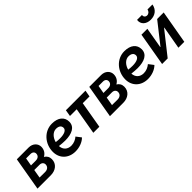

<svg xmlns="http://www.w3.org/2000/svg" viewBox="180 -1768 2826 2826"><g transform="rotate(-45 1593.0 -355.0)"><path d="M20 0H299C396 0 477 -58 477 -157C477 -205 455 -241 417 -263C470 -292 496 -340 496 -396C496 -462 442 -520 356 -520H110ZM157 -94 180 -227H289C333 -227 357 -200 357 -168C357 -117 317 -92 268 -93ZM194 -309 216 -433H308C349 -433 372 -409 372 -378C372 -336 342 -309 293 -309Z M804 10C888 10 968 -21 1016 -70L957 -147C923 -117 874 -94 820 -94C743 -94 690 -142 686 -220C729 -215 770 -211 809 -211C950 -211 1048 -258 1048 -366C1048 -464 974 -527 845 -527C684 -527 562 -387 562 -222C562 -84 662 10 804 10ZM694 -294C714 -372 770 -430 835 -430C893 -430 925 -404 925 -361C925 -314 867 -288 781 -288C753 -288 722 -290 694 -294Z M1114 -418H1254L1182 0H1308L1380 -418H1521L1539 -520H1131Z M1528 0H1807C1904 0 1985 -58 1985 -157C1985 -205 1963 -241 1925 -263C1978 -292 2004 -340 2004 -396C2004 -462 1950 -520 1864 -520H1618ZM1665 -94 1688 -227H1797C1841 -227 1865 -200 1865 -168C1865 -117 1825 -92 1776 -93ZM1702 -309 1724 -433H1816C1857 -433 1880 -409 1880 -378C1880 -336 1850 -309 1801 -309Z M2312 10C2396 10 2476 -21 2524 -70L2465 -147C2431 -117 2382 -94 2328 -94C2251 -94 2198 -142 2194 -220C2237 -215 2278 -211 2317 -211C2458 -211 2556 -258 2556 -366C2556 -464 2482 -527 2353 -527C2192 -527 2070 -387 2070 -222C2070 -84 2170 10 2312 10ZM2202 -294C2222 -372 2278 -430 2343 -430C2401 -430 2433 -404 2433 -361C2433 -314 2375 -288 2289 -288C2261 -288 2230 -290 2202 -294Z M2614 0H2730L3011 -356H3016L2953 0H3076L3167 -520H3031L2776 -196H2771L2827 -520H2704ZM2958 -578C3053 -578 3118 -632 3133 -720H3030C3023 -685 2997 -661 2964 -661C2933 -661 2908 -685 2915 -720H2812C2801 -636 2863 -578 2958 -578Z"/></g></svg>

Font: Fixel Text 20240404 SemiBold
Style: Italic
Weight: 600
Width: 4
Italic angle: -10°
Designer: AlfaBravo + MacPaw
Foundry: Kyrylo Tkachov, Marchela Mozhyna, Serhii Makarenko, Maria Weinstein, Zakhar Kryvoshyya
Version: Version 1.211;Glyphs 3.2 (3225)